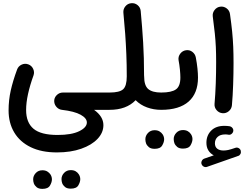

<svg xmlns="http://www.w3.org/2000/svg" viewBox="-20 -667 1564 1224"><path d="M34.7 37.1Q34.7 -28.8 48.6 -90.6Q62.5 -152.3 88.9 -223.6Q96.7 -245.1 117.7 -254.9Q138.7 -264.6 160.2 -256.8Q181.6 -249 191.4 -228Q201.2 -207 193.4 -185.5Q170.9 -123.5 158.7 -67.9Q146.5 -12.2 146.5 34.2Q146.5 114.3 193.6 153.8Q240.7 193.4 347.2 193.4Q436 193.4 484.9 169.4Q533.7 145.5 533.7 113.8Q533.7 86.4 494.1 64.5Q454.6 42.5 374.5 33.2Q355 30.8 341.3 16.1Q327.6 1.5 325.7 -18.1Q323.7 -42 340.6 -59.6Q357.4 -77.1 381.3 -77.1H678.7Q701.7 -77.1 717.8 -61Q733.9 -44.9 733.9 -22Q733.9 0.5 717.8 16.8Q701.7 33.2 678.7 33.2H579.6Q639.2 75.7 639.2 130.9Q639.2 178.7 601.8 218.3Q564.5 257.8 497.8 281.2Q431.2 304.7 342.8 304.7Q244.1 304.7 175.3 271Q106.4 237.3 70.6 177Q34.7 116.7 34.7 37.1ZM372.1 474.6Q372.1 452.6 388.7 435.1Q405.3 417.5 431.2 417.5Q449.7 417.5 462.4 425Q475.1 432.6 482.4 444.3Q491.7 459 491.7 475.1Q491.7 493.2 479.5 514.4Q467.3 535.6 431.2 535.6Q407.2 535.6 394.5 525.1Q381.8 514.6 376.5 501Q372.1 488.3 372.1 474.6ZM191.4 476.1Q191.4 454.1 207.8 436.3Q224.1 418.5 250.5 418.5Q269 418.5 281.7 426.3Q294.4 434.1 301.8 445.3Q311 460 311 476.6Q311 494.6 298.6 515.9Q286.1 537.1 250.5 537.1Q226.6 537.1 213.9 526.6Q201.2 516.1 195.8 502.4Q191.4 489.3 191.4 476.1Z M623.5 -22Q623.5 -44.9 639.9 -61Q656.2 -77.1 678.7 -77.1Q742.2 -77.1 765.1 -98.1Q788.1 -119.1 788.1 -180.2Q788.1 -254.9 785.4 -321Q782.7 -387.2 778.1 -451.7Q773.4 -516.1 766.6 -585.9Q764.6 -608.9 779.3 -626.7Q793.9 -644.5 816.4 -646.5Q839.4 -648.9 857.2 -634.3Q875 -619.6 877 -596.7Q886.7 -492.7 892.6 -396.2Q898.4 -299.8 898.4 -187.5Q898.9 -184.1 898.9 -180.2Q898.9 -121.6 925 -99.4Q951.2 -77.1 1007.3 -77.1H1007.8Q1030.8 -77.1 1046.9 -61Q1063 -44.9 1063 -22Q1063 0.5 1046.9 16.8Q1030.8 33.2 1007.8 33.2H1007.3Q960 33.2 917.5 17.8Q875 2.4 844.7 -28.3Q785.6 33.2 678.7 33.2Q656.2 33.2 639.9 16.8Q623.5 0.5 623.5 -22Z M952.6 -22Q952.6 -44.9 969 -61Q985.4 -77.1 1007.8 -77.1Q1073.2 -77.1 1101.6 -97.2Q1129.9 -117.2 1129.9 -172.9Q1129.9 -192.4 1127 -222.9Q1124 -253.4 1118.2 -284.2Q1115.2 -306.6 1129.2 -325Q1143.1 -343.3 1165.5 -346.7Q1188.5 -350.1 1206.5 -336.2Q1224.6 -322.3 1228.5 -299.8Q1235.4 -263.7 1238.8 -230.5Q1242.2 -197.3 1242.2 -172.4Q1242.2 -72.3 1182.4 -19.5Q1122.6 33.2 1007.8 33.2Q985.4 33.2 969 16.8Q952.6 0.5 952.6 -22ZM1087.4 219.2Q1087.4 197.3 1104 179.7Q1120.6 162.1 1146.5 162.1Q1165 162.1 1177.7 169.7Q1190.4 177.2 1197.8 189Q1207 203.6 1207 219.7Q1207 237.8 1194.8 259Q1182.6 280.3 1146.5 280.3Q1122.6 280.3 1109.9 269.8Q1097.2 259.3 1091.8 245.6Q1087.4 232.9 1087.4 219.2ZM906.7 220.7Q906.7 198.7 923.1 180.9Q939.5 163.1 965.8 163.1Q984.4 163.1 997.1 170.9Q1009.8 178.7 1017.1 189.9Q1026.4 204.6 1026.4 221.2Q1026.4 239.3 1013.9 260.5Q1001.5 281.7 965.8 281.7Q941.9 281.7 929.2 271.2Q916.5 260.7 911.1 247.1Q906.7 233.9 906.7 220.7Z M1265.1 379.4Q1261.2 369.6 1266.4 358.9Q1271.5 348.1 1282.2 344.2L1342.8 323.2Q1321.3 312.5 1308.6 292.2Q1295.9 272 1295.9 243.2Q1295.9 196.3 1326.2 165.8Q1356.4 135.3 1409.7 135.3Q1428.2 135.3 1442.9 137.7Q1454.1 139.6 1461.2 148.2Q1468.3 156.7 1467.3 167Q1466.3 177.7 1457.3 185.8Q1448.2 193.8 1437 191.9Q1427.2 189.9 1416.5 189.9Q1383.8 189.9 1366.9 206.1Q1350.1 222.2 1350.1 246.6Q1350.1 269 1364.7 280.8Q1379.4 292.5 1404.8 292.5Q1418.9 292.5 1435.1 289.1Q1451.2 285.6 1480.5 275.4Q1491.7 271.5 1502.2 277.6Q1512.7 283.7 1515.1 294.9Q1517.6 305.7 1512.5 315.2Q1507.3 324.7 1498 327.1L1300.3 396.5Q1289.6 400.4 1279.3 395.3Q1269 390.1 1265.1 379.4ZM1336.4 -562Q1333.5 -584.5 1347.7 -603Q1361.8 -621.6 1384.3 -624.5Q1406.7 -627.4 1425 -613.5Q1443.4 -599.6 1446.3 -576.7Q1455.1 -513.7 1460 -465.1Q1464.8 -416.5 1466.8 -369.9Q1468.8 -323.2 1468.8 -265.1Q1468.8 -197.3 1466.3 -127Q1463.9 -56.6 1458.5 3.9Q1456.5 26.4 1439 41.5Q1421.4 56.6 1398.4 54.7Q1376 52.7 1360.8 35.2Q1345.7 17.6 1347.7 -4.9Q1353 -65.4 1355.5 -135Q1357.9 -204.6 1357.9 -270.5Q1357.9 -324.7 1356 -366.9Q1354 -409.2 1349.4 -454.3Q1344.7 -499.5 1336.4 -562Z"/></svg>

Font: Mikhak SemiBold
Style: Regular
Weight: 600
Designer: Amin Abedi
Version: Version 3.3